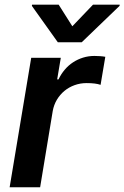

<svg xmlns="http://www.w3.org/2000/svg" viewBox="-20 -789 524 809"><path d="M111.5 -545.5H236.2L220.9 -454.5H226.6Q237.2 -476.9 252.7 -495.2Q268.1 -513.5 287.6 -526.3Q307.2 -539.1 329.9 -546.2Q352.6 -553.3 377.8 -553.3Q388.8 -553.3 401.6 -552.4Q414.4 -551.5 423.7 -549.7L403.8 -431.5Q383.2 -438.9 344.5 -438.9Q318.2 -438.9 294.2 -430.2Q270.2 -421.5 251.4 -405.9Q232.6 -390.3 219.6 -368.6Q206.7 -346.9 202.1 -320.7L149.1 0H20.6ZM114.3 -764.2 115.1 -769.2H227.3L284.8 -678.3L371.8 -769.2H484.4L483.7 -764.2L324.2 -610.8H223.7Z"/></svg>

Font: Inter P Semi Bold
Style: Italic
Weight: 600
Italic angle: 9.39999°
Designer: Rasmus Andersson
Foundry: rsms
Version: Version 3.018;git-588b23468